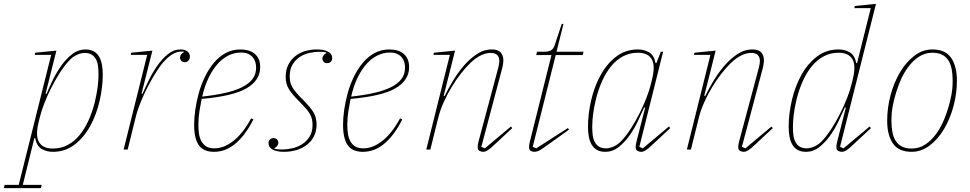

<svg xmlns="http://www.w3.org/2000/svg" viewBox="-86 -774 5024 994"><path d="M-62 183H11L179 -490H94L96 -501L206 -512L150 -289L155 -288Q168 -320 187.5 -360Q207 -400 232 -435Q257 -470 288 -494Q319 -518 356 -518Q383 -518 400.5 -507.5Q418 -497 428 -479Q438 -461 442 -437.5Q446 -414 446 -389Q446 -322 429.5 -251Q413 -180 381 -121.5Q349 -63 300.5 -25.5Q252 12 188 12Q155 12 129.5 -3Q104 -18 96 -59H92L32 183H130L126 200H-66ZM187 -5Q229 -5 263.5 -23Q298 -41 325 -73.5Q352 -106 372 -150Q392 -194 405 -246Q416 -293 420 -326.5Q424 -360 424 -389Q424 -411 421.5 -431.5Q419 -452 411 -467Q403 -482 389 -491Q375 -500 352 -500Q335 -500 312 -490Q289 -480 267 -455Q243 -428 220.5 -392Q198 -356 178.5 -317.5Q159 -279 144 -240.5Q129 -202 121 -170L115 -146Q96 -72 116 -38.5Q136 -5 187 -5Z M676 -490H591L593 -501L703 -512L647 -290L652 -289Q665 -319 684.5 -359Q704 -399 728.5 -434Q753 -469 783 -493.5Q813 -518 848 -518Q872 -518 884.5 -507.5Q897 -497 897 -481Q897 -468 889.5 -460Q882 -452 871 -452Q859 -452 852.5 -459.5Q846 -467 846 -476Q846 -485 852 -492.5Q858 -500 866 -504V-507H851Q833 -507 812.5 -496.5Q792 -486 767 -460Q749 -442 727 -408Q705 -374 683.5 -333.5Q662 -293 644 -249.5Q626 -206 617 -169L575 0H554Z M1022 12Q967 12 943 -22.5Q919 -57 919 -128Q919 -163 925 -205.5Q931 -248 943 -291.5Q955 -335 974.5 -375.5Q994 -416 1020.5 -448Q1047 -480 1081.5 -499Q1116 -518 1159 -518Q1178 -518 1196.5 -513.5Q1215 -509 1229.5 -498Q1244 -487 1252.5 -469.5Q1261 -452 1261 -426Q1261 -358 1190.5 -317Q1120 -276 958 -262Q952 -232 946.5 -198.5Q941 -165 941 -128Q941 -105 944 -83Q947 -61 956 -44Q965 -27 981 -16.5Q997 -6 1024 -6Q1074 -6 1123.5 -45.5Q1173 -85 1214 -161L1226 -156Q1202 -109 1177 -77Q1152 -45 1126 -25Q1100 -5 1074 3.5Q1048 12 1022 12ZM961 -274Q1026 -281 1077.5 -292.5Q1129 -304 1165 -321.5Q1201 -339 1220.5 -364Q1240 -389 1240 -424Q1240 -438 1236 -452Q1232 -466 1223 -477Q1214 -488 1199 -495Q1184 -502 1161 -502Q1129 -502 1098.5 -487.5Q1068 -473 1042 -444.5Q1016 -416 995 -373.5Q974 -331 961 -274Z M1384 12Q1347 12 1325.5 0.5Q1304 -11 1304 -33Q1304 -44 1311.5 -51.5Q1319 -59 1330 -59Q1342 -59 1348.5 -51.5Q1355 -44 1355 -35Q1355 -26 1349 -18.5Q1343 -11 1335 -7V-4Q1342 -2 1352 -1Q1362 0 1374 0Q1398 0 1425.5 -6Q1453 -12 1476.5 -26.5Q1500 -41 1516 -65.5Q1532 -90 1532 -127Q1532 -144 1529 -157Q1526 -170 1518.5 -183.5Q1511 -197 1497 -213Q1483 -229 1462 -250Q1428 -284 1410.5 -311Q1393 -338 1393 -377Q1393 -411 1406 -437.5Q1419 -464 1441 -482Q1463 -500 1492 -509Q1521 -518 1554 -518Q1591 -518 1612.5 -506.5Q1634 -495 1634 -473Q1634 -462 1626.5 -454.5Q1619 -447 1608 -447Q1596 -447 1589.5 -454.5Q1583 -462 1583 -471Q1583 -480 1589 -487.5Q1595 -495 1603 -499V-502Q1592 -506 1567 -506Q1543 -506 1516 -500Q1489 -494 1466.5 -479.5Q1444 -465 1429 -440.5Q1414 -416 1414 -379Q1414 -362 1417 -349Q1420 -336 1427.5 -322.5Q1435 -309 1448.5 -293.5Q1462 -278 1484 -256Q1520 -220 1536.5 -193Q1553 -166 1553 -129Q1553 -95 1539.5 -68.5Q1526 -42 1502.5 -24Q1479 -6 1448.5 3Q1418 12 1384 12Z M1793 12Q1738 12 1714 -22.5Q1690 -57 1690 -128Q1690 -163 1696 -205.5Q1702 -248 1714 -291.5Q1726 -335 1745.5 -375.5Q1765 -416 1791.5 -448Q1818 -480 1852.5 -499Q1887 -518 1930 -518Q1949 -518 1967.5 -513.5Q1986 -509 2000.5 -498Q2015 -487 2023.5 -469.5Q2032 -452 2032 -426Q2032 -358 1961.5 -317Q1891 -276 1729 -262Q1723 -232 1717.5 -198.5Q1712 -165 1712 -128Q1712 -105 1715 -83Q1718 -61 1727 -44Q1736 -27 1752 -16.5Q1768 -6 1795 -6Q1845 -6 1894.5 -45.5Q1944 -85 1985 -161L1997 -156Q1973 -109 1948 -77Q1923 -45 1897 -25Q1871 -5 1845 3.5Q1819 12 1793 12ZM1732 -274Q1797 -281 1848.5 -292.5Q1900 -304 1936 -321.5Q1972 -339 1991.5 -364Q2011 -389 2011 -424Q2011 -438 2007 -452Q2003 -466 1994 -477Q1985 -488 1970 -495Q1955 -502 1932 -502Q1900 -502 1869.5 -487.5Q1839 -473 1813 -444.5Q1787 -416 1766 -373.5Q1745 -331 1732 -274Z M2415 12Q2407 12 2397 7.5Q2387 3 2387 -13Q2387 -24 2391 -40L2494 -425Q2499 -447 2499 -458Q2499 -500 2454 -500Q2404 -500 2349 -448Q2325 -425 2299 -391.5Q2273 -358 2250.5 -320.5Q2228 -283 2210.5 -243.5Q2193 -204 2184 -169L2142 0H2121L2243 -490H2158L2160 -501L2270 -512L2211 -278L2216 -277Q2232 -310 2256.5 -351.5Q2281 -393 2312 -430Q2343 -467 2380.5 -492.5Q2418 -518 2460 -518Q2493 -518 2506.5 -502Q2520 -486 2520 -461Q2520 -447 2515 -425L2406 -14L2424 -6L2559 -119L2566 -111L2477 -28Q2451 -3 2438.5 4.5Q2426 12 2415 12Z M2680 12Q2672 12 2662.5 7.5Q2653 3 2653 -13Q2653 -24 2657 -40L2769 -489H2690L2694 -506H2729Q2753 -506 2766 -513Q2779 -520 2786 -541L2822 -650H2831L2795 -506H2935L2931 -489H2791L2672 -14L2690 -6L2854 -111L2860 -103L2740 -17Q2714 2 2702.5 7Q2691 12 2680 12Z M3048 12Q3021 12 3003.5 1.5Q2986 -9 2976 -27Q2966 -45 2962 -68.5Q2958 -92 2958 -117Q2958 -184 2974.5 -255Q2991 -326 3023 -384.5Q3055 -443 3103.5 -480.5Q3152 -518 3216 -518Q3249 -518 3274.5 -503Q3300 -488 3308 -447H3312L3335 -506H3347L3224 -14L3242 -6L3377 -119L3384 -111L3295 -28Q3269 -3 3256.5 4.5Q3244 12 3233 12Q3225 12 3215 7.5Q3205 3 3205 -13Q3205 -24 3209 -40L3254 -217L3249 -218Q3235 -186 3216 -146Q3197 -106 3172 -71Q3147 -36 3116 -12Q3085 12 3048 12ZM3052 -6Q3069 -6 3092 -16Q3115 -26 3137 -51Q3161 -78 3183.5 -114Q3206 -150 3225.5 -188.5Q3245 -227 3260 -265.5Q3275 -304 3283 -336L3289 -360Q3308 -434 3288 -467.5Q3268 -501 3217 -501Q3175 -501 3140.5 -483Q3106 -465 3079 -432.5Q3052 -400 3032 -356Q3012 -312 2999 -260Q2988 -213 2984 -179.5Q2980 -146 2980 -117Q2980 -94 2982.5 -74Q2985 -54 2993 -39Q3001 -24 3015 -15Q3029 -6 3052 -6Z M3764 12Q3756 12 3746 7.5Q3736 3 3736 -13Q3736 -24 3740 -40L3843 -425Q3848 -447 3848 -458Q3848 -500 3803 -500Q3753 -500 3698 -448Q3674 -425 3648 -391.5Q3622 -358 3599.5 -320.5Q3577 -283 3559.5 -243.5Q3542 -204 3533 -169L3491 0H3470L3592 -490H3507L3509 -501L3619 -512L3560 -278L3565 -277Q3581 -310 3605.5 -351.5Q3630 -393 3661 -430Q3692 -467 3729.5 -492.5Q3767 -518 3809 -518Q3842 -518 3855.5 -502Q3869 -486 3869 -461Q3869 -447 3864 -425L3755 -14L3773 -6L3908 -119L3915 -111L3826 -28Q3800 -3 3787.5 4.5Q3775 12 3764 12Z M4087 12Q4060 12 4042.5 1.5Q4025 -9 4015 -27Q4005 -45 4001 -68.5Q3997 -92 3997 -117Q3997 -184 4013.5 -255Q4030 -326 4062 -384.5Q4094 -443 4142.5 -480.5Q4191 -518 4255 -518Q4288 -518 4313.5 -503Q4339 -488 4347 -447H4351L4422 -732H4337L4339 -743L4449 -754L4263 -14L4281 -6L4416 -119L4423 -111L4334 -28Q4308 -3 4295.5 4.5Q4283 12 4272 12Q4264 12 4254 7.5Q4244 3 4244 -13Q4244 -24 4248 -40L4293 -217L4288 -218Q4274 -186 4255 -146Q4236 -106 4211 -71Q4186 -36 4155 -12Q4124 12 4087 12ZM4091 -6Q4108 -6 4131 -16Q4154 -26 4176 -51Q4200 -78 4222.5 -114Q4245 -150 4264.5 -188.5Q4284 -227 4299 -265.5Q4314 -304 4322 -336L4328 -360Q4347 -434 4327 -467.5Q4307 -501 4256 -501Q4214 -501 4179.5 -483Q4145 -465 4118 -432.5Q4091 -400 4071 -356Q4051 -312 4038 -260Q4027 -213 4023 -179.5Q4019 -146 4019 -117Q4019 -94 4021.5 -74Q4024 -54 4032 -39Q4040 -24 4054 -15Q4068 -6 4091 -6Z M4634 -5Q4672 -5 4703.5 -25.5Q4735 -46 4760 -80Q4785 -114 4803 -158.5Q4821 -203 4833 -252Q4842 -290 4844 -312.5Q4846 -335 4846 -357Q4846 -389 4841 -415.5Q4836 -442 4824 -461Q4812 -480 4792 -490.5Q4772 -501 4741 -501Q4703 -501 4671.5 -480.5Q4640 -460 4615 -426Q4590 -392 4572 -347.5Q4554 -303 4542 -254Q4533 -216 4531 -193.5Q4529 -171 4529 -149Q4529 -117 4534 -90.5Q4539 -64 4551 -45Q4563 -26 4583 -15.5Q4603 -5 4634 -5ZM4634 12Q4566 12 4536.5 -31.5Q4507 -75 4507 -149Q4507 -217 4525 -283Q4543 -349 4574.5 -401.5Q4606 -454 4648.5 -486Q4691 -518 4741 -518Q4809 -518 4838.5 -474Q4868 -430 4868 -357Q4868 -289 4850 -223Q4832 -157 4800.5 -104.5Q4769 -52 4726 -20Q4683 12 4634 12Z"/></svg>

Font: IBM Plex Serif Thin
Style: Italic
Weight: 100
Italic angle: -14°
Designer: Mike Abbink, Paul van der Laan, Pieter van Rosmalen
Foundry: Bold Monday
Version: Version 3.001